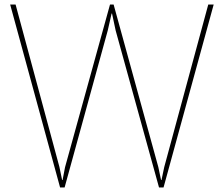

<svg xmlns="http://www.w3.org/2000/svg" viewBox="-20 -830 991 850"><path d="M926 -810 704 0H684L492 -695L476 -770H474L457 -695L266 0H246L25 -810H49L243 -91L255 -33H257L268 -90L467 -810H483L681 -90L693 -33H695L707 -90L902 -810Z"/></svg>

Font: TypoPRO Sinkin Sans
Style: 100 Thin
Weight: 100
Designer: Keith Bates
Foundry: K-Type
Version: Sinkin Sans (version 1.0)  by Keith Bates   •   © 2014   www